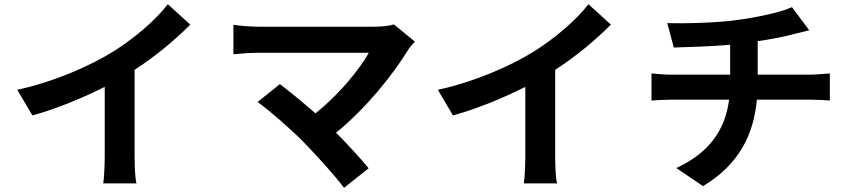

<svg xmlns="http://www.w3.org/2000/svg" viewBox="-20 -828 4040 913"><path d="M620 -496C719 -560 809 -635 885 -711L778 -808C722 -734 618 -645 517 -582C405 -513 237 -439 62 -401L134 -279C250 -311 375 -363 478 -415V-87C478 -43 475 20 471 44H629C622 19 620 -43 620 -87Z M1853 -712C1832 -705 1798 -701 1760 -701H1205C1171 -701 1116 -706 1090 -710V-570C1111 -572 1165 -577 1205 -577H1734C1687 -495 1593 -379 1480 -289C1417 -344 1351 -398 1311 -428L1205 -343C1265 -300 1367 -210 1425 -151C1490 -84 1574 9 1616 65L1733 -28C1694 -75 1635 -140 1578 -197C1719 -311 1847 -471 1919 -588C1926 -601 1939 -614 1953 -630Z M2620 -496C2719 -560 2809 -635 2885 -711L2778 -808C2722 -734 2618 -645 2517 -582C2405 -513 2237 -439 2062 -401L2134 -279C2250 -311 2375 -363 2478 -415V-87C2478 -43 2475 20 2471 44H2629C2622 19 2620 -43 2620 -87Z M3583 -473V-632C3643 -641 3702 -652 3751 -665C3768 -669 3794 -676 3828 -684L3746 -794C3696 -771 3594 -748 3494 -734C3384 -718 3229 -716 3153 -718L3184 -602C3251 -604 3356 -607 3452 -615V-473H3170C3139 -473 3105 -476 3078 -479V-350C3104 -352 3141 -354 3172 -354H3447C3428 -206 3348 -99 3196 -29L3323 57C3492 -44 3564 -186 3579 -354H3838C3865 -354 3899 -352 3926 -350V-479C3904 -477 3856 -473 3835 -473Z"/></svg>

Font: Genne Gothic Bold
Style: Regular
Weight: 700
Designer: Ryoko NISHIZUKA (kana & ideographs); Paul D. Hunt (Latin, Greek & Cyrillic); Wenlong ZHANG (bopomofo); Sandoll Communica
Foundry: Adobe Systems Incorporated
Version: Version 1.004;PS 1.004;hotconv 16.6.51;makeotf.lib2.5.65220